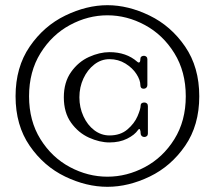

<svg xmlns="http://www.w3.org/2000/svg" viewBox="-20 -720 828 740"><path d="M40 -349Q40 -461 94.5 -540.5Q149 -620 231.5 -660Q314 -700 394 -700Q474 -700 556.5 -660Q639 -620 693.5 -540.5Q748 -461 748 -349Q748 -237 693.5 -158Q639 -79 557 -39.5Q475 0 394 0Q313 0 231 -39.5Q149 -79 94.5 -158Q40 -237 40 -349ZM696 -349Q696 -444 652 -515Q608 -586 538.5 -623.5Q469 -661 394 -661Q319 -661 249.5 -623.5Q180 -586 136 -515Q92 -444 92 -349Q92 -254 136 -183.5Q180 -113 249.5 -76Q319 -39 394 -39Q469 -39 538.5 -76Q608 -113 652 -183.5Q696 -254 696 -349ZM226 -345Q226 -403 254 -442.5Q282 -482 323 -500.5Q364 -519 402 -519Q467 -519 509 -482Q512 -479 515 -479Q521 -479 521 -493Q521 -499 525 -502Q529 -505 535 -505Q540 -505 544 -501.5Q548 -498 548 -492V-439V-392Q548 -386 544 -382Q540 -378 534 -378Q521 -378 521 -392Q521 -411 506 -434.5Q491 -458 463.5 -475Q436 -492 402 -492Q370 -492 343.5 -471.5Q317 -451 301.5 -417.5Q286 -384 286 -345Q286 -306 301.5 -272Q317 -238 343.5 -218Q370 -198 402 -198Q444 -198 471 -221Q498 -244 510 -272Q522 -300 522 -313Q522 -319 526 -322Q530 -325 536 -325Q542 -325 546 -321.5Q550 -318 550 -311V-264V-205Q550 -199 546 -195.5Q542 -192 536 -192Q530 -192 526 -196Q522 -200 522 -206Q522 -215 519.5 -220.5Q517 -226 512 -219Q499 -200 470 -185.5Q441 -171 402 -171Q364 -171 323 -189.5Q282 -208 254 -247Q226 -286 226 -345Z"/></svg>

Font: Hina Mincho
Style: Regular
Weight: 400
Designer: satsuyako
Foundry: satsuyako
Version: Version 1.100